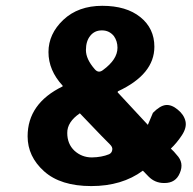

<svg xmlns="http://www.w3.org/2000/svg" viewBox="-20 -627 651 648"><path d="M348.1 -106.4Q357.4 -110.8 358.9 -121.1Q360.8 -130.4 350.6 -140.1Q340.3 -149.4 249.5 -244.6Q206.5 -215.3 207 -178.2Q207 -141.1 231.4 -118.2Q256.3 -95.7 290 -95.7Q323.2 -96.2 348.1 -106.4ZM324.7 -524.4Q324.7 -524.4 323.2 -524.4Q299.3 -524.4 284.7 -506.3Q270 -488.3 270 -458Q270 -427.7 299.3 -394Q312 -378.4 327.6 -390.6Q376.5 -426.3 376.5 -465.8Q376.5 -488.3 364.3 -505.4Q348.6 -524.4 324.7 -524.4ZM479 -205.6Q487.8 -225.6 496.1 -246.1Q520 -270.5 539.6 -272.5Q559.1 -274.4 580.1 -256.8Q601.1 -239.7 606 -217.8Q610.8 -196.3 593.8 -170.4Q576.7 -144.5 556.6 -125.5Q567.9 -115.2 576.2 -104.5Q602.1 -77.6 586.9 -43Q573.2 -9.3 535.2 -9.3Q535.2 -9.3 533.7 -9.3Q502.9 -9.3 481.4 -31.2Q471.2 -41.5 462.4 -50.8Q462.4 -50.8 461.9 -50.8Q391.6 1 288.1 1Q184.6 1 128.9 -48.8Q73.2 -98.6 73.2 -167Q73.2 -277.8 191.4 -335.4Q191.4 -335.4 191.4 -337.9Q143.6 -389.6 143.6 -451.2Q143.6 -512.7 193.8 -560.1Q244.1 -607.4 325.2 -607.4Q406.2 -607.4 453.6 -569.3Q501 -531.2 501 -469.2Q501 -376 377.9 -318.8Q377.9 -318.8 377 -315.4Q394.5 -296.4 459 -227.1Q479 -205.6 479 -205.6Z"/></svg>

Font: Dyuthi
Style: Regular
Weight: 400
Designer: Hiran Venugopalan, Hussain K H and Suresh P for Sawthanthra Malayalam Computing (SMC)
Version: Version 3.0.0+20221109